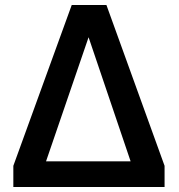

<svg xmlns="http://www.w3.org/2000/svg" viewBox="-20 -743 712 763"><path d="M33 0H634V-84L403 -723H265L33 -84ZM163 -102 332 -595 499 -102Z"/></svg>

Font: United Sans SemiBold
Style: Regular
Weight: 600
Designer: Pablo Impallari, Rodrigo Fuenzalida (Modified by Dan O. Williams)
Version: Version 1.000;PS 001.000;hotconv 1.0.88;makeotf.lib2.5.64775